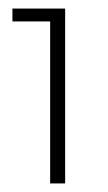

<svg xmlns="http://www.w3.org/2000/svg" viewBox="-20 -788 253 448"><path d="M9 -768H132V-360H97V-738H9Z"/></svg>

Font: Alexandria ExtraLight
Style: Regular
Weight: 250
Designer: Mohamed Gaber
Foundry: Kief Type Foundry
Version: Version 5.100